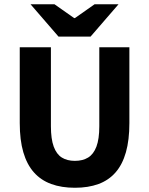

<svg xmlns="http://www.w3.org/2000/svg" viewBox="-20 -875 704 907"><path d="M333.8 12Q270.8 12 222.1 -5.7Q173.3 -23.5 140.2 -60.7Q107.1 -97.9 90.2 -155.7Q73.3 -213.5 73.3 -293.7V-651.7H220.5V-278.7Q220.5 -218.3 233.8 -182.3Q247.1 -146.3 272.2 -130.7Q297.3 -115.1 333.8 -115.1Q370.6 -115.1 396.2 -130.7Q421.8 -146.3 435.5 -182.3Q449.1 -218.3 449.1 -278.7V-651.7H591.2V-293.7Q591.2 -213.5 574.8 -155.7Q558.4 -97.9 526 -60.7Q493.6 -23.5 445.2 -5.7Q396.8 12 333.8 12ZM256.3 -702.2 124.4 -854.7H237.6L330.1 -789.7H334.1L426.6 -854.7H539.8L407.9 -702.2Z"/></svg>

Font: Mada
Style: Regular
Weight: 400
Designer: Khaled Hosny
Version: Version 1.5